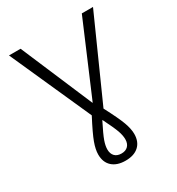

<svg xmlns="http://www.w3.org/2000/svg" viewBox="-221 -866 1135 1233"><g transform="rotate(-30 346.5 -250.0)"><path d="M213 108Q213 71 231 21.5Q249 -28 303 -131L35 -730H121L347 -199H349L575 -730H658L390 -131Q444 -28 462 21.5Q480 71 480 108Q480 166 445 198Q410 230 347 230Q284 230 248.5 198Q213 166 213 108ZM347 177Q378 177 395.5 159Q413 141 413 109Q413 81 400.5 45.5Q388 10 348 -70H346Q305 11 292.5 46.5Q280 82 280 109Q280 141 297.5 159Q315 177 347 177Z"/></g></svg>

Font: Mplus 1p
Style: Regular
Weight: 400
Version: Version 1.061